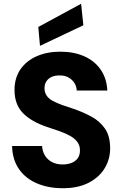

<svg xmlns="http://www.w3.org/2000/svg" viewBox="-20 -986 650 1018"><path d="M313 12Q237 12 176.5 -13.5Q116 -39 81 -89Q46 -139 44 -212H203Q205 -183 218.5 -161Q232 -139 256 -126.5Q280 -114 312 -114Q339 -114 360 -122.5Q381 -131 392.5 -147.5Q404 -164 404 -189Q404 -215 390 -233.5Q376 -252 352 -265.5Q328 -279 296 -290.5Q264 -302 229 -313Q146 -341 101.5 -386.5Q57 -432 57 -509Q57 -573 88.5 -618.5Q120 -664 175 -688Q230 -712 300 -712Q372 -712 427 -687.5Q482 -663 514 -616.5Q546 -570 549 -506H387Q386 -528 374.5 -546Q363 -564 343.5 -575Q324 -586 299 -586Q276 -587 257 -579.5Q238 -572 227 -556.5Q216 -541 216 -518Q216 -496 227 -479.5Q238 -463 259 -451.5Q280 -440 307.5 -430Q335 -420 367 -410Q420 -392 465 -367.5Q510 -343 537 -303.5Q564 -264 564 -199Q564 -142 535 -94Q506 -46 450 -17Q394 12 313 12ZM192 -743 183 -843 410 -966 422 -852Z"/></svg>

Font: DM Sans 17pt Black
Style: Regular
Weight: 900
Version: Version 4.004;gftools[0.9.30]